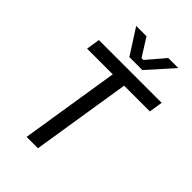

<svg xmlns="http://www.w3.org/2000/svg" viewBox="-273 -1062 1172 1172"><g transform="rotate(45 313.0 -476.0)"><path d="M288 0H190L295 -662H393ZM612 -642H70L84 -730H626ZM401 -788H289L184 -952H273L346 -836H362L461 -952H548Z"/></g></svg>

Font: Sora Variable Italic
Style: Regular
Weight: 400
Designer: Jonathan Barnbrook, Julián Moncada
Foundry: Barnbrook Fonts
Version: Version 2.000